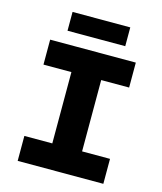

<svg xmlns="http://www.w3.org/2000/svg" viewBox="-120 -908 841 996"><g transform="rotate(15 300.0 -410.0)"><path d="M70 0V-134H220V-517H70V-651H530V-517H380V-134H530V0ZM145 -719V-820H455V-719Z"/></g></svg>

Font: Source Code Pro ExtraBold
Style: Regular
Weight: 800
Monospace: yes
Designer: Paul D. Hunt, Teo Tuominen
Foundry: Adobe Systems Incorporated
Version: Version 1.018;hotconv 1.0.116;makeotfexe 2.5.65601